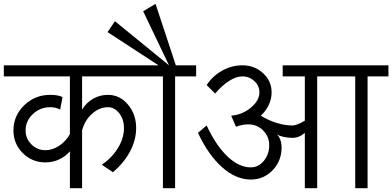

<svg xmlns="http://www.w3.org/2000/svg" viewBox="-33 -996 2075 1016"><path d="M-12.7 -591.8V-650.4H745.1V-591.8H401.4V-416Q422.9 -452.1 459 -473.1Q495.1 -494.1 538.1 -494.1Q600.6 -494.1 644 -442.9Q687.5 -391.6 687.5 -318.4Q687.5 -255.9 655.3 -194.8Q623 -133.8 564.5 -85L505.9 -124Q560.5 -162.1 591.8 -213.9Q623 -265.6 623 -318.4Q623 -364.3 598.1 -396.5Q573.2 -428.7 538.1 -428.7Q493.2 -428.7 454.6 -394.5Q416 -360.4 401.4 -305.7V0H336.9V-195.3Q313.5 -168 279.8 -152.3Q246.1 -136.7 207 -136.7Q136.7 -136.7 87.4 -186Q38.1 -235.4 38.1 -305.7Q38.1 -383.8 95.2 -439Q152.3 -494.1 232.4 -494.1Q255.9 -494.1 272.9 -490.7Q290 -487.3 297.9 -481.4L285.2 -416Q273.4 -422.9 260.3 -425.8Q247.1 -428.7 232.4 -428.7Q179.7 -428.7 141.1 -392.6Q102.5 -356.4 102.5 -305.7Q102.5 -262.7 133.3 -231.9Q164.1 -201.2 207 -201.2Q244.1 -201.2 279.3 -224.1Q314.5 -247.1 336.9 -286.1V-591.8Z M718.8 -591.8V-650.4H805.7L536.1 -826.2L575.2 -883.8L861.3 -650.4L724.6 -936.5L790 -975.6L897.5 -650.4H1004.9V-591.8H893.6V0H829.1V-591.8Z M1293.9 -45.9Q1215.8 -45.9 1142.6 -110.8Q1069.3 -175.8 1014.6 -293L1060.5 -332Q1109.4 -226.6 1170.4 -168.5Q1231.4 -110.4 1293.9 -110.4Q1335 -110.4 1363.3 -145Q1391.6 -179.7 1391.6 -227.5Q1391.6 -273.4 1359.4 -305.7Q1327.1 -337.9 1281.2 -337.9Q1266.6 -337.9 1250.5 -335Q1234.4 -332 1215.8 -325.2L1190.4 -383.8Q1249 -388.7 1294.4 -426.3Q1339.8 -463.9 1339.8 -506.8Q1339.8 -542 1313 -566.9Q1286.1 -591.8 1249 -591.8Q1217.8 -591.8 1179.7 -567.9Q1141.6 -543.9 1105.5 -501L1060.5 -545.9Q1093.8 -595.7 1144 -623Q1194.3 -650.4 1249 -650.4Q1313.5 -650.4 1358.9 -608.9Q1404.3 -567.4 1404.3 -506.8Q1404.3 -471.7 1388.7 -439.5Q1373 -407.2 1346.7 -383.8Q1390.6 -357.4 1433.6 -344.7Q1476.6 -332 1515.6 -332Q1525.4 -332 1542 -338.4Q1558.6 -344.7 1580.1 -357.4V-591.8H1462.9V-650.4H2022.5V-591.8H1912.1V0H1846.7V-591.8H1645.5V0H1580.1V-293Q1564.5 -279.3 1548.3 -272.9Q1532.2 -266.6 1515.6 -266.6Q1488.3 -266.6 1465.8 -272Q1443.4 -277.3 1430.7 -286.1Q1443.4 -275.4 1450.2 -256.8Q1457 -238.3 1457 -214.8Q1457 -144.5 1409.7 -95.2Q1362.3 -45.9 1293.9 -45.9Z"/></svg>

Font: Lohit Marathi
Style: Regular
Weight: 400
Version: 2.94.2